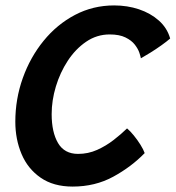

<svg xmlns="http://www.w3.org/2000/svg" viewBox="-20 -683 648 708"><path d="M513.5 -118.5Q464 -67.5 397.2 -31.2Q330.5 5 248 5Q177 5 129.8 -27.8Q82.5 -60.5 59.5 -115Q36.5 -169.5 36.5 -234Q36.5 -318 64 -395Q91.5 -472 140.8 -532.5Q190 -593 256.5 -628Q323 -663 401 -663Q449.5 -663 492.2 -648.8Q535 -634.5 565.8 -607.2Q596.5 -580 607.5 -541Q595 -530 575 -515.8Q555 -501.5 534.5 -488.8Q514 -476 499.5 -468Q498.5 -474.5 493.8 -488.8Q489 -503 477 -518.5Q465 -534 442.5 -545Q420 -556 384.5 -556Q337 -556 297.8 -529.2Q258.5 -502.5 230 -459Q201.5 -415.5 186 -364Q170.5 -312.5 170.5 -262Q170.5 -195.5 194 -155.5Q217.5 -115.5 268 -115.5Q305 -115.5 338 -130.2Q371 -145 399 -166.8Q427 -188.5 448.5 -209.5Q459.5 -200.5 473 -184Q486.5 -167.5 497.8 -149.5Q509 -131.5 513.5 -118.5Z"/></svg>

Font: Grandstander Thin Medium
Style: Italic
Weight: 500
Italic angle: -15°
Version: Version 1.200